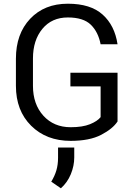

<svg xmlns="http://www.w3.org/2000/svg" viewBox="-20 -741 727 1024"><path d="M606.9 -93.3Q581.5 -54.2 519.8 -22Q458 10.3 356.9 10.3Q227.5 10.3 146.2 -70.3Q64.9 -150.9 64.9 -283.2V-428.2Q64.9 -560.5 140.9 -640.9Q216.8 -721.2 341.8 -721.2Q462.9 -721.2 527.3 -663.3Q591.8 -605.5 606.9 -504.9H516.6Q503.9 -570.8 464.1 -609.4Q424.3 -647.9 341.8 -647.9Q256.3 -647.9 206.1 -587.2Q155.8 -526.4 155.8 -429.2V-283.2Q155.8 -185.1 211.4 -123.8Q267.1 -62.5 356.9 -62.5Q420.4 -62.5 460 -78.6Q499.5 -94.7 516.6 -116.2V-280.3H355.5V-353H606.9ZM376 98.6Q376 143.6 357.7 188Q339.4 232.4 304.7 263.2L253.4 228Q272 197.3 280.8 167.2Q289.6 137.2 289.6 100.1V45.9H376Z"/></svg>

Font: Roboto Web
Style: Regular
Weight: 400
Designer: Google
Version: Version 1.200310; 2013